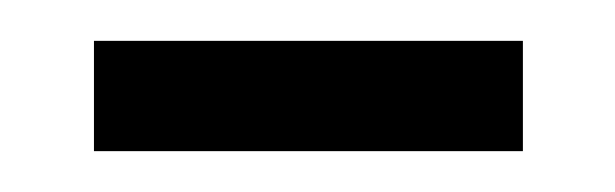

<svg xmlns="http://www.w3.org/2000/svg" viewBox="-20 -318 301 94"><path d="M26 -244H236V-298H26Z"/></svg>

Font: Noto Sans Display Condensed Light
Style: Regular
Weight: 300
Width: 3
Designer: Monotype Design Team
Foundry: Monotype Imaging Inc.
Version: Version 1.900